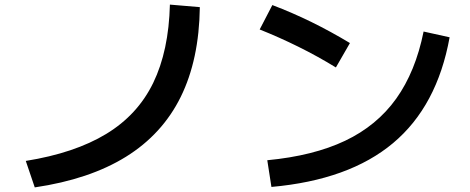

<svg xmlns="http://www.w3.org/2000/svg" viewBox="-20 -777 2040 834"><path d="M92 -78Q304 -112 441 -195Q578 -278 645.5 -417Q713 -556 718 -757L848 -746Q845 -518 765 -356Q685 -194 527 -96Q369 2 131 37Z M1141 -81Q1341 -100 1479 -165.5Q1617 -231 1701 -348.5Q1785 -466 1820 -640L1933 -615Q1879 -316 1687.5 -155.5Q1496 5 1159 35ZM1439 -484Q1359 -533 1276 -574Q1193 -615 1108 -649L1163 -755Q1250 -722 1333.5 -681Q1417 -640 1500 -590Z"/></svg>

Font: M PLUS 1 Code SemiBold
Style: Regular
Weight: 600
Designer: Coji Morishita
Foundry: UNDERFOREST DESIGN
Version: Version 1.005